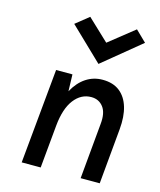

<svg xmlns="http://www.w3.org/2000/svg" viewBox="-116 -864 788 947"><g transform="rotate(15 278.0 -390.5)"><path d="M85.5 0 131.5 -484H215L217.5 -398.5Q244 -447 282 -472Q320 -497 366.5 -497Q420 -497 453.8 -470.5Q487.5 -444 501.8 -396.2Q516 -348.5 510 -283L484 0H386.5L412.5 -283Q418.5 -341 396 -370.5Q373.5 -400 334.5 -400Q282.5 -400 247 -353.8Q211.5 -307.5 203 -219L182.5 0ZM465 -781 520.5 -727 325.5 -567 159 -727 226.5 -781 335.5 -678Z"/></g></svg>

Font: Karla SemiBold
Style: Italic
Weight: 600
Italic angle: -8°
Designer: Jonathan Pinhorn
Version: Version 2.004;gftools[0.9.33]